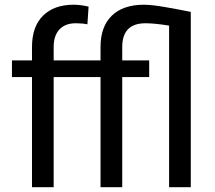

<svg xmlns="http://www.w3.org/2000/svg" viewBox="-20 -780 894 800"><path d="M203.6 0H113.3V-459H29.8V-528.3H113.3V-584Q113.3 -669.4 159.4 -714.8Q205.6 -760.3 286.6 -760.3Q316.4 -760.3 349.1 -752.4L344.2 -678.7Q323.7 -683.1 295.4 -683.1Q252 -683.1 227.8 -657.5Q203.6 -631.8 203.6 -584V-528.3H398.9V-584Q398.9 -669.4 446 -714.8Q493.2 -760.3 579.6 -760.3Q611.8 -760.3 667 -750.7Q722.2 -741.2 774.9 -730.5V0H684.6V-673.3Q623.5 -683.1 586.4 -683.1Q489.3 -683.1 489.3 -584V-528.3H601.6V-459H489.3V0H398.9V-459H203.6Z"/></svg>

Font: Vazirmatn RD
Style: Regular
Weight: 400
Designer: Saber Rastikerdar
Foundry: Saber Rastikerdar
Version: Version 32.102